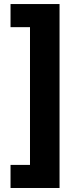

<svg xmlns="http://www.w3.org/2000/svg" viewBox="-20 -792 384 948"><path d="M32 136.2V22.2H128.1V-657.9H32V-772H274V136.2Z"/></svg>

Font: Inter Tight
Style: Regular
Weight: 400
Designer: Rasmus Andersson
Foundry: rsms
Version: Version 3.002